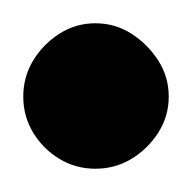

<svg xmlns="http://www.w3.org/2000/svg" viewBox="-32 -533 165 165"><path d="M-12 -450Q-12 -433 -3.5 -419Q5 -405 19 -396.5Q33 -388 50 -388Q67 -388 81 -396.5Q95 -405 104 -419Q113 -433 113 -450Q113 -467 104 -481Q95 -495 81 -504Q67 -513 50 -513Q33 -513 19 -504Q5 -495 -3.5 -481Q-12 -467 -12 -450Z"/></svg>

Font: Linefont Medium
Style: Regular
Weight: 500
Monospace: yes
Version: Version 3.002;gftools[0.9.33]